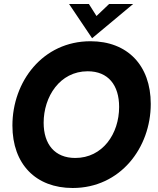

<svg xmlns="http://www.w3.org/2000/svg" viewBox="-20 -921 788 959"><path d="M343 18C581 18 733 -183 733 -402C733 -595 616 -715 432 -715C193 -715 42 -513 42 -294C42 -101 159 18 343 18ZM198 -308C198 -437 278 -565 418 -565C521 -565 575 -495 575 -387C575 -252 492 -132 356 -132C254 -132 198 -200 198 -308ZM325 -901 440 -730 645 -901H525L462 -841L424 -901Z"/></svg>

Font: HK Grotesk Black
Style: Italic
Weight: 900
Italic angle: -16°
Designer: Alfredo Marco Pradil
Foundry: Hanken Design Co.
Version: Version 3.001;FEAKit 1.0